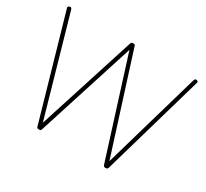

<svg xmlns="http://www.w3.org/2000/svg" viewBox="-185 -1232 1632 1524"><g transform="rotate(30 631.0 -470.0)"><path d="M324 14Q314 14 309.5 10.5Q305 7 303 -1L36 -931Q33 -939 35.5 -944Q38 -949 47 -952Q57 -955 62 -952.5Q67 -950 71 -937L325 -48L610 -938Q613 -946 616.5 -949.5Q620 -953 630 -953Q642 -953 646 -949.5Q650 -946 652 -938L935 -48L1192 -938Q1196 -949 1201 -952Q1206 -955 1215 -952Q1225 -949 1226.5 -944Q1228 -939 1225 -931L957 -1Q954 7 949.5 10.5Q945 14 935 14Q925 14 920.5 10.5Q916 7 913 -1L631 -893L346 -1Q344 7 339.5 10.5Q335 14 324 14Z"/></g></svg>

Font: Playwrite US Modern Thin
Style: Regular
Weight: 250
Designer: Veronika Burian, José Scaglione
Foundry: TypeTogether
Version: Version 1.003